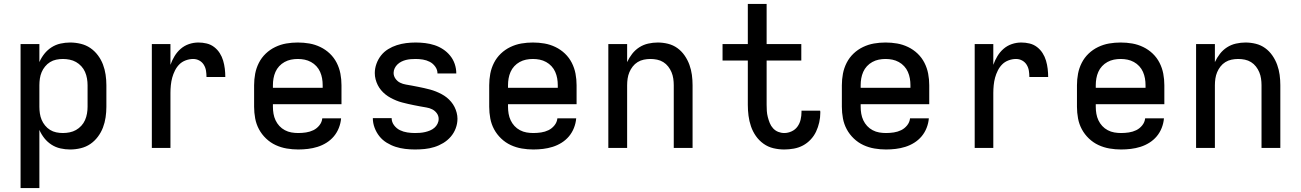

<svg xmlns="http://www.w3.org/2000/svg" viewBox="-20 -755 6640 980"><path d="M85 205V-530H181V-438Q191 -461 206.5 -480.5Q222 -500 243 -513.5Q264 -527 288.5 -532.5Q313 -538 338 -538Q365 -538 392 -531.5Q419 -525 441 -510Q463 -495 479.5 -473Q496 -451 505.5 -426Q515 -401 519 -374Q523 -347 523 -320V-210Q523 -183 519 -156Q515 -129 505.5 -104Q496 -79 479.5 -57Q463 -35 441 -20Q419 -5 392 1.5Q365 8 338 8Q313 8 288.5 2.5Q264 -3 243 -16.5Q222 -30 206.5 -49.5Q191 -69 181 -92V205ZM301 -76Q318 -76 335.5 -79.5Q353 -83 368 -91.5Q383 -100 395 -113Q407 -126 414 -142Q421 -158 424 -175.5Q427 -193 427 -210V-320Q427 -337 424 -354.5Q421 -372 414 -388Q407 -404 395 -417Q383 -430 368 -438.5Q353 -447 335.5 -450.5Q318 -454 301 -454Q284 -454 267 -450.5Q250 -447 235.5 -438Q221 -429 210 -415.5Q199 -402 192.5 -386.5Q186 -371 183.5 -354Q181 -337 181 -320V-210Q181 -193 183.5 -176Q186 -159 192.5 -143.5Q199 -128 210 -114.5Q221 -101 235.5 -92Q250 -83 267 -79.5Q284 -76 301 -76Z M755 0V-530H850V-424Q858 -447 871 -468.5Q884 -490 902.5 -506Q921 -522 944.5 -530Q968 -538 993 -538Q1014 -538 1035 -533Q1056 -528 1073 -515Q1090 -502 1101.5 -484Q1113 -466 1119 -445.5Q1125 -425 1127.5 -404Q1130 -383 1130 -362H1034Q1034 -378 1031.5 -394Q1029 -410 1020.5 -424Q1012 -438 997.5 -446Q983 -454 966 -454Q947 -454 928 -447Q909 -440 895.5 -426.5Q882 -413 873 -395Q864 -377 859 -358.5Q854 -340 852 -320Q850 -300 850 -281V0Z M1502 8Q1473 8 1443.5 3Q1414 -2 1387 -14.5Q1360 -27 1338 -48Q1316 -69 1302 -95Q1288 -121 1282.5 -150.5Q1277 -180 1277 -210V-320Q1277 -350 1282.5 -379Q1288 -408 1301.5 -434.5Q1315 -461 1336.5 -481.5Q1358 -502 1385 -515Q1412 -528 1441 -533Q1470 -538 1500 -538Q1530 -538 1559 -533Q1588 -528 1615 -515Q1642 -502 1663.5 -481.5Q1685 -461 1698.5 -434.5Q1712 -408 1717.5 -379Q1723 -350 1723 -320V-223H1373V-210Q1373 -192 1376 -174.5Q1379 -157 1386.5 -141Q1394 -125 1406 -112Q1418 -99 1434 -90.5Q1450 -82 1467.5 -79Q1485 -76 1502 -76Q1522 -76 1542 -79Q1562 -82 1579.5 -90.5Q1597 -99 1610 -115Q1623 -131 1625 -151H1721Q1719 -126 1709.5 -102Q1700 -78 1684 -59Q1668 -40 1646.5 -26.5Q1625 -13 1601 -5.5Q1577 2 1552 5Q1527 8 1502 8ZM1373 -307H1627V-320Q1627 -338 1624 -355Q1621 -372 1614 -388Q1607 -404 1595 -417Q1583 -430 1567.5 -438.5Q1552 -447 1535 -450.5Q1518 -454 1500 -454Q1482 -454 1465 -450.5Q1448 -447 1432.5 -438.5Q1417 -430 1405 -417Q1393 -404 1386 -388Q1379 -372 1376 -355Q1373 -338 1373 -320Z M2098 8Q2073 8 2048 5Q2023 2 1999.5 -5.5Q1976 -13 1954 -26.5Q1932 -40 1916.5 -59.5Q1901 -79 1892 -103Q1883 -127 1883 -152H1979Q1979 -132 1991.5 -115.5Q2004 -99 2021.5 -90.5Q2039 -82 2059 -79Q2079 -76 2098 -76Q2111 -76 2124 -77Q2137 -78 2150 -81Q2163 -84 2175 -89Q2187 -94 2197 -102.5Q2207 -111 2213 -123Q2219 -135 2219 -148Q2219 -164 2209.5 -177Q2200 -190 2186 -197Q2172 -204 2156 -206.5Q2140 -209 2124.5 -212Q2109 -215 2093.5 -218Q2078 -221 2063 -224.5Q2048 -228 2032.5 -232Q2017 -236 2002.5 -242Q1988 -248 1974 -255.5Q1960 -263 1947.5 -273Q1935 -283 1925 -295Q1915 -307 1908 -321Q1901 -335 1897 -350.5Q1893 -366 1893 -382Q1893 -406 1901.5 -429.5Q1910 -453 1925 -472Q1940 -491 1961 -504Q1982 -517 2005.5 -524.5Q2029 -532 2053 -535Q2077 -538 2102 -538Q2126 -538 2150.5 -535Q2175 -532 2198 -524.5Q2221 -517 2241.5 -503.5Q2262 -490 2277.5 -471Q2293 -452 2301 -428.5Q2309 -405 2309 -380H2213Q2213 -399 2201.5 -415Q2190 -431 2173.5 -439.5Q2157 -448 2138.5 -451Q2120 -454 2102 -454Q2089 -454 2076.5 -453Q2064 -452 2052 -449Q2040 -446 2029 -440.5Q2018 -435 2009 -426.5Q2000 -418 1994.5 -406.5Q1989 -395 1989 -383Q1989 -367 1998.5 -353.5Q2008 -340 2022 -333Q2036 -326 2051.5 -323.5Q2067 -321 2082.5 -318Q2098 -315 2113.5 -312Q2129 -309 2144.5 -305.5Q2160 -302 2175 -298Q2190 -294 2205 -288Q2220 -282 2234 -274.5Q2248 -267 2260 -257.5Q2272 -248 2282.5 -235.5Q2293 -223 2300 -209Q2307 -195 2311 -179.5Q2315 -164 2315 -149Q2315 -124 2306 -100Q2297 -76 2280.5 -57Q2264 -38 2242.5 -25Q2221 -12 2197 -4.5Q2173 3 2148 5.5Q2123 8 2098 8Z M2702 8Q2673 8 2643.5 3Q2614 -2 2587 -14.5Q2560 -27 2538 -48Q2516 -69 2502 -95Q2488 -121 2482.5 -150.5Q2477 -180 2477 -210V-320Q2477 -350 2482.5 -379Q2488 -408 2501.5 -434.5Q2515 -461 2536.5 -481.5Q2558 -502 2585 -515Q2612 -528 2641 -533Q2670 -538 2700 -538Q2730 -538 2759 -533Q2788 -528 2815 -515Q2842 -502 2863.5 -481.5Q2885 -461 2898.5 -434.5Q2912 -408 2917.5 -379Q2923 -350 2923 -320V-223H2573V-210Q2573 -192 2576 -174.5Q2579 -157 2586.5 -141Q2594 -125 2606 -112Q2618 -99 2634 -90.5Q2650 -82 2667.5 -79Q2685 -76 2702 -76Q2722 -76 2742 -79Q2762 -82 2779.5 -90.5Q2797 -99 2810 -115Q2823 -131 2825 -151H2921Q2919 -126 2909.5 -102Q2900 -78 2884 -59Q2868 -40 2846.5 -26.5Q2825 -13 2801 -5.5Q2777 2 2752 5Q2727 8 2702 8ZM2573 -307H2827V-320Q2827 -338 2824 -355Q2821 -372 2814 -388Q2807 -404 2795 -417Q2783 -430 2767.5 -438.5Q2752 -447 2735 -450.5Q2718 -454 2700 -454Q2682 -454 2665 -450.5Q2648 -447 2632.5 -438.5Q2617 -430 2605 -417Q2593 -404 2586 -388Q2579 -372 2576 -355Q2573 -338 2573 -320Z M3085 0V-530H3181V-438Q3191 -460 3206.5 -480Q3222 -500 3243 -513.5Q3264 -527 3288.5 -532.5Q3313 -538 3337 -538Q3364 -538 3390 -531.5Q3416 -525 3437.5 -509.5Q3459 -494 3474.5 -471.5Q3490 -449 3499 -424Q3508 -399 3511.5 -373Q3515 -347 3515 -320V0H3419V-320Q3419 -337 3416.5 -354Q3414 -371 3407.5 -386.5Q3401 -402 3390.5 -415.5Q3380 -429 3365.5 -438Q3351 -447 3334 -450.5Q3317 -454 3300 -454Q3283 -454 3266 -450.5Q3249 -447 3234.5 -438Q3220 -429 3209.5 -415.5Q3199 -402 3192.5 -386.5Q3186 -371 3183.5 -354Q3181 -337 3181 -320V0Z M3983 8Q3955 8 3927.5 1.5Q3900 -5 3877 -21.5Q3854 -38 3838 -61Q3822 -84 3813 -110.5Q3804 -137 3800.5 -164.5Q3797 -192 3797 -220V-446H3668V-530H3797V-735H3893V-530H4070V-446H3893V-220Q3893 -204 3894 -188.5Q3895 -173 3899 -157.5Q3903 -142 3909 -127Q3915 -112 3926 -100Q3937 -88 3952 -82Q3967 -76 3983 -76Q4002 -76 4020.5 -84.5Q4039 -93 4050.5 -109Q4062 -125 4066.5 -144.5Q4071 -164 4071 -184Q4071 -185 4071 -187Q4071 -189 4071 -190H4166Q4167 -187 4167 -184.5Q4167 -182 4167 -179Q4167 -155 4161.5 -130.5Q4156 -106 4145.5 -83.5Q4135 -61 4117.5 -42.5Q4100 -24 4078.5 -12.5Q4057 -1 4032 3.5Q4007 8 3983 8Z M4502 8Q4473 8 4443.5 3Q4414 -2 4387 -14.5Q4360 -27 4338 -48Q4316 -69 4302 -95Q4288 -121 4282.5 -150.5Q4277 -180 4277 -210V-320Q4277 -350 4282.5 -379Q4288 -408 4301.5 -434.5Q4315 -461 4336.5 -481.5Q4358 -502 4385 -515Q4412 -528 4441 -533Q4470 -538 4500 -538Q4530 -538 4559 -533Q4588 -528 4615 -515Q4642 -502 4663.5 -481.5Q4685 -461 4698.5 -434.5Q4712 -408 4717.5 -379Q4723 -350 4723 -320V-223H4373V-210Q4373 -192 4376 -174.5Q4379 -157 4386.5 -141Q4394 -125 4406 -112Q4418 -99 4434 -90.5Q4450 -82 4467.5 -79Q4485 -76 4502 -76Q4522 -76 4542 -79Q4562 -82 4579.5 -90.5Q4597 -99 4610 -115Q4623 -131 4625 -151H4721Q4719 -126 4709.5 -102Q4700 -78 4684 -59Q4668 -40 4646.5 -26.5Q4625 -13 4601 -5.5Q4577 2 4552 5Q4527 8 4502 8ZM4373 -307H4627V-320Q4627 -338 4624 -355Q4621 -372 4614 -388Q4607 -404 4595 -417Q4583 -430 4567.5 -438.5Q4552 -447 4535 -450.5Q4518 -454 4500 -454Q4482 -454 4465 -450.5Q4448 -447 4432.5 -438.5Q4417 -430 4405 -417Q4393 -404 4386 -388Q4379 -372 4376 -355Q4373 -338 4373 -320Z M4955 0V-530H5050V-424Q5058 -447 5071 -468.5Q5084 -490 5102.5 -506Q5121 -522 5144.5 -530Q5168 -538 5193 -538Q5214 -538 5235 -533Q5256 -528 5273 -515Q5290 -502 5301.5 -484Q5313 -466 5319 -445.5Q5325 -425 5327.5 -404Q5330 -383 5330 -362H5234Q5234 -378 5231.5 -394Q5229 -410 5220.5 -424Q5212 -438 5197.5 -446Q5183 -454 5166 -454Q5147 -454 5128 -447Q5109 -440 5095.5 -426.5Q5082 -413 5073 -395Q5064 -377 5059 -358.5Q5054 -340 5052 -320Q5050 -300 5050 -281V0Z M5702 8Q5673 8 5643.5 3Q5614 -2 5587 -14.5Q5560 -27 5538 -48Q5516 -69 5502 -95Q5488 -121 5482.5 -150.5Q5477 -180 5477 -210V-320Q5477 -350 5482.5 -379Q5488 -408 5501.5 -434.5Q5515 -461 5536.5 -481.5Q5558 -502 5585 -515Q5612 -528 5641 -533Q5670 -538 5700 -538Q5730 -538 5759 -533Q5788 -528 5815 -515Q5842 -502 5863.5 -481.5Q5885 -461 5898.5 -434.5Q5912 -408 5917.5 -379Q5923 -350 5923 -320V-223H5573V-210Q5573 -192 5576 -174.5Q5579 -157 5586.5 -141Q5594 -125 5606 -112Q5618 -99 5634 -90.5Q5650 -82 5667.5 -79Q5685 -76 5702 -76Q5722 -76 5742 -79Q5762 -82 5779.5 -90.5Q5797 -99 5810 -115Q5823 -131 5825 -151H5921Q5919 -126 5909.5 -102Q5900 -78 5884 -59Q5868 -40 5846.5 -26.5Q5825 -13 5801 -5.5Q5777 2 5752 5Q5727 8 5702 8ZM5573 -307H5827V-320Q5827 -338 5824 -355Q5821 -372 5814 -388Q5807 -404 5795 -417Q5783 -430 5767.5 -438.5Q5752 -447 5735 -450.5Q5718 -454 5700 -454Q5682 -454 5665 -450.5Q5648 -447 5632.5 -438.5Q5617 -430 5605 -417Q5593 -404 5586 -388Q5579 -372 5576 -355Q5573 -338 5573 -320Z M6085 0V-530H6181V-438Q6191 -460 6206.5 -480Q6222 -500 6243 -513.5Q6264 -527 6288.5 -532.5Q6313 -538 6337 -538Q6364 -538 6390 -531.5Q6416 -525 6437.5 -509.5Q6459 -494 6474.5 -471.5Q6490 -449 6499 -424Q6508 -399 6511.5 -373Q6515 -347 6515 -320V0H6419V-320Q6419 -337 6416.5 -354Q6414 -371 6407.5 -386.5Q6401 -402 6390.5 -415.5Q6380 -429 6365.5 -438Q6351 -447 6334 -450.5Q6317 -454 6300 -454Q6283 -454 6266 -450.5Q6249 -447 6234.5 -438Q6220 -429 6209.5 -415.5Q6199 -402 6192.5 -386.5Q6186 -371 6183.5 -354Q6181 -337 6181 -320V0Z"/></svg>

Font: Iosevka Curly Medium Extended
Style: Regular
Weight: 500
Width: 7
Monospace: yes
Designer: Belleve Invis
Foundry: Belleve Invis
Version: Version 11.1.0; ttfautohint (v1.8.3)